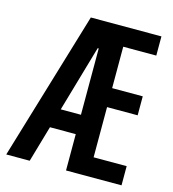

<svg xmlns="http://www.w3.org/2000/svg" viewBox="-109 -820 817 909"><g transform="rotate(15 300.0 -365.0)"><path d="M5 0 224 -730H570V-636H408V-433H558V-340H408V-94H570V0H298V-598H293L120 0ZM128 -178V-273H353V-178Z"/></g></svg>

Font: M PLUS Code Latin Expanded Medium
Style: Regular
Weight: 500
Width: 7
Designer: Coji Morishita
Foundry: UNDERFOREST DESIGN
Version: Version 1.002; ttfautohint (v1.8.3)